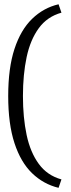

<svg xmlns="http://www.w3.org/2000/svg" viewBox="-20 -795 334 903"><path d="M255.4 88.4Q184.6 71.3 131.1 19.8Q77.6 -31.7 48.1 -121.8Q18.6 -211.9 18.6 -343.3Q18.6 -475.1 48.1 -564.9Q77.6 -654.8 131.1 -706.5Q184.6 -758.3 255.4 -774.9L269 -735.4Q202.1 -716.8 162.4 -662.4Q122.6 -607.9 105.2 -526.1Q87.9 -444.3 87.9 -343.3Q87.9 -242.2 105.2 -160.4Q122.6 -78.6 162.4 -24.2Q202.1 30.3 269 48.8Z"/></svg>

Font: Pontano Sans Light
Style: Regular
Weight: 300
Designer: Vernon Adams
Foundry: Vernon Adams
Version: Version 2.001